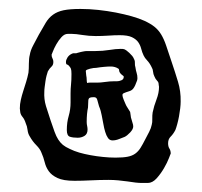

<svg xmlns="http://www.w3.org/2000/svg" viewBox="-20 -719 447 425"><path d="M280.8 -534.2Q279.8 -530.8 277.1 -526.1Q274.4 -521.5 272 -520Q269.5 -518.1 266.1 -517.1Q262.7 -516.1 259.3 -514.9Q255.9 -513.7 253.4 -512.5Q251 -511.2 251 -508.8Q251 -504.9 253.9 -498Q256.8 -491.2 257.8 -488.8Q259.3 -484.9 262.5 -480.2Q265.6 -475.6 268.1 -471.2Q269 -467.3 269.3 -463.1Q269.5 -459 271 -455.1Q272 -450.7 273.4 -446.8Q274.9 -442.9 274.9 -439Q274.9 -433.1 268.1 -425.8Q261.2 -418.5 255.9 -416Q252 -414.6 244.1 -411.4Q236.3 -408.2 229 -408.2Q222.7 -408.2 219 -413.6Q215.3 -418.9 212.9 -427Q210.4 -435.1 208.7 -445.1Q207 -455.1 205.1 -463.9Q204.1 -468.8 202.9 -473.4Q201.7 -478 199.2 -483.9Q196.8 -492.2 195.3 -498Q193.8 -503.9 188 -503.9Q182.1 -503.9 179.4 -502.9Q176.8 -502 176 -499.5Q175.3 -497.1 175.3 -492.7Q175.3 -488.3 174.8 -481Q171.9 -467.8 171.9 -449.2Q171.9 -444.3 172.9 -440.2Q173.8 -436 173.8 -432.1Q173.8 -422.4 167 -418.2Q160.2 -414.1 151.9 -414.1Q141.6 -414.1 134.8 -416.3Q127.9 -418.5 127.9 -431.2Q127.9 -448.2 132.1 -462.4Q136.2 -476.6 136.2 -492.2V-512.2Q136.2 -522.5 137.2 -531.7Q138.2 -541 138.2 -555.2Q138.2 -563.5 137 -566.9Q135.7 -570.3 131.8 -574.2Q130.4 -575.7 128.2 -576.2Q126 -576.7 126 -582Q126 -586.4 129.4 -591.8Q132.8 -597.2 139.2 -600.1Q141.6 -601.6 145.3 -601.1Q148.9 -600.6 151.9 -602.1Q155.8 -603 159.2 -604Q162.6 -605 164.1 -605Q168.5 -606 172.4 -606Q176.3 -606 180.2 -606H190.9Q207.5 -606 221.9 -608.4Q236.3 -610.8 247.1 -610.8Q250.5 -610.8 252.4 -610.6Q254.4 -610.4 256.1 -609.6Q257.8 -608.9 260 -607.2Q262.2 -605.5 266.1 -602.1Q270.5 -597.7 272.7 -595.2Q274.9 -592.8 277.8 -585.9Q278.8 -583 278.6 -578.9Q278.3 -574.7 279.8 -569.8Q280.8 -562.5 282.5 -557.4Q284.2 -552.2 284.2 -545.9Q284.2 -541 280.8 -534.2ZM253.9 -549.8Q252.9 -551.3 250.7 -552.7Q248.5 -554.2 246.1 -557.1Q243.7 -560.1 243.7 -563Q243.7 -565.9 242.2 -566.9Q234.9 -571.8 225.1 -571.8Q218.8 -571.8 210.4 -571Q202.1 -570.3 192.9 -568.8Q190.4 -568.8 186.8 -568.4Q183.1 -567.9 179.2 -566.9Q175.3 -565.9 172.6 -564.7Q169.9 -563.5 169.9 -562Q169.9 -559.6 170.4 -556.9Q170.9 -554.2 170.9 -551.8Q171.9 -547.4 171.9 -542.7Q171.9 -538.1 172.9 -535.2Q175.3 -536.1 178 -536.1Q180.7 -536.1 183.1 -536.1H194.8Q202.6 -536.1 212.9 -537.6Q223.1 -539.1 231.9 -539.1H238.8Q243.7 -539.1 248.8 -541.3Q253.9 -543.5 253.9 -548.8ZM331.1 -533.2Q331.1 -537.1 327.6 -540.5Q324.2 -543.9 321.8 -549.8Q319.3 -554.7 318.8 -560.3Q318.4 -565.9 315.9 -569.8Q311.5 -579.1 305.9 -585Q300.3 -590.8 297.9 -596.2Q294.4 -603.5 292.5 -611.3Q290.5 -619.1 285.9 -625.7Q281.2 -632.3 272 -636.7Q262.7 -641.1 245.1 -641.1Q232.9 -641.1 219.2 -640.1Q205.6 -639.2 191.9 -639.2Q176.8 -639.2 162.1 -641.6Q147.5 -644 139.2 -644H137.2H129.9Q122.6 -644 116 -636.7Q109.4 -629.4 104.5 -620.6Q99.6 -611.8 96.9 -604.7Q94.2 -597.7 94.2 -598.1Q94.2 -592.8 96.2 -589.6Q98.1 -586.4 98.1 -582Q98.1 -575.2 94 -571.5Q89.8 -567.9 85.9 -561Q84.5 -557.1 83 -551.3Q81.5 -545.4 80.6 -539.1Q79.6 -532.7 78.9 -526.6Q78.1 -520.5 78.1 -516.1Q77.1 -499.5 81.8 -484.1Q86.4 -468.8 91.8 -453.1Q97.2 -437.5 100.8 -427.2Q104.5 -417 108.9 -410.2Q113.3 -403.3 119.1 -398.4Q125 -393.6 134.8 -389.2Q143.6 -384.8 155.3 -381.3Q167 -377.9 180.4 -375.5Q193.8 -373 208 -371.6Q222.2 -370.1 235.8 -370.1Q252.4 -370.1 262.5 -372.1Q272.5 -374 279.3 -378.9Q286.1 -383.8 291 -391.6Q295.9 -399.4 301.8 -411.1Q305.7 -418.5 310.1 -427Q314.5 -435.5 315.9 -442.9Q317.4 -447.8 317.1 -455.8Q316.9 -463.9 317.9 -470.2Q320.8 -484.4 326.4 -498.8Q332 -513.2 332 -526.9Q332 -528.3 331.5 -529.8Q331.1 -531.2 331.1 -533.2ZM24.9 -470.2Q24.9 -472.7 24.4 -474.6Q23.9 -476.6 23.9 -479Q23.9 -488.3 26.1 -498Q28.3 -507.8 31.5 -517.6Q34.7 -527.3 37.8 -537.6Q41 -547.9 43 -558.1Q43.5 -562 43.7 -567.4Q43.9 -572.8 43.9 -578.1Q43.9 -583.5 44.4 -588.6Q44.9 -593.8 45.9 -597.2Q47.4 -607.4 53.7 -619.1Q60.1 -630.9 65.9 -642.1Q74.7 -657.7 81.3 -668.7Q87.9 -679.7 97.4 -686.5Q106.9 -693.4 120.8 -696.3Q134.8 -699.2 158.2 -699.2Q177.7 -699.2 197.8 -697Q217.8 -694.8 236.6 -691.2Q255.4 -687.5 271.7 -682.9Q288.1 -678.2 299.8 -672.9Q313.5 -666.5 322 -659.7Q330.6 -652.8 336.7 -642.8Q342.8 -632.8 347.7 -618.4Q352.5 -604 359.9 -582Q367.7 -559.1 374 -538.1Q380.4 -517.1 379.9 -494.1Q379.9 -487.8 378.9 -479Q377.9 -470.2 376.2 -461.2Q374.5 -452.1 372.3 -444.1Q370.1 -436 368.2 -431.2Q363.3 -421.9 357.7 -416.5Q352.1 -411.1 352.1 -401.9Q352.1 -394.5 355 -390.1Q357.9 -385.7 357.9 -378.9Q357.9 -379.4 354 -369.1Q350.1 -358.9 343 -346.7Q335.9 -334.5 326.7 -324.2Q317.4 -314 307.1 -314H297.9H293.9Q288.1 -314 280 -314.9Q272 -315.9 262.2 -317.4Q252.4 -318.8 241.7 -319.8Q231 -320.8 220.2 -320.8Q201.2 -320.8 181.6 -319.8Q162.1 -318.8 145 -318.8Q120.1 -318.8 107.2 -325Q94.2 -331.1 87.9 -340.1Q81.5 -349.1 78.9 -360.1Q76.2 -371.1 71.8 -380.9Q68.8 -389.2 60.5 -397.5Q52.2 -405.8 45.9 -417Q42 -422.9 41 -431.4Q40 -439.9 37.1 -445.8Q34.2 -455.1 30 -460Q25.9 -464.8 24.9 -470.2Z"/></svg>

Font: Freckle Face
Style: Regular
Weight: 400
Designer: Astigmatic (AOETI)
Foundry: Astigmatic (AOETI)
Version: Version 1.000